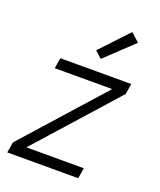

<svg xmlns="http://www.w3.org/2000/svg" viewBox="-141 -848 781 936"><g transform="rotate(20 250.0 -380.0)"><path d="M10 0 19 -55 385 -465H87L96 -520H464L455 -465L89 -55H387L378 0ZM282 -584 247 -616 382 -760 426 -720Z"/></g></svg>

Font: Iosevka Light
Style: Italic
Weight: 300
Italic angle: -9°
Monospace: yes
Designer: Belleve Invis
Foundry: Belleve Invis
Version: Version 32.5.0; ttfautohint (v1.8.4)